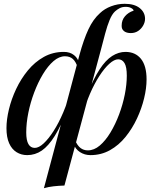

<svg xmlns="http://www.w3.org/2000/svg" viewBox="-20 -802 826 1010"><path d="M602 -490Q581 -490 555 -466.5Q529 -443 502.5 -402Q476 -361 453.5 -309Q431 -257 417 -200L439 -306Q472 -388 504 -437Q536 -486 570 -507.5Q604 -529 640 -529Q692 -529 721.5 -492.5Q751 -456 751 -384Q751 -338 738 -284.5Q725 -231 700.5 -178.5Q676 -126 640.5 -82Q605 -38 558.5 -12Q512 14 456 14Q425 14 400.5 -2Q376 -18 366 -47L374 -66Q387 -36 403.5 -23.5Q420 -11 442 -11Q475 -11 505 -36.5Q535 -62 561 -105Q587 -148 606.5 -200Q626 -252 636.5 -305Q647 -358 647 -404Q647 -450 635 -470Q623 -490 602 -490ZM163 -24Q184 -24 209.5 -47.5Q235 -71 262 -113Q289 -155 313 -211.5Q337 -268 354 -334L335 -226Q301 -140 268 -87Q235 -34 200 -10Q165 14 123 14Q92 14 67 -1.5Q42 -17 28 -48.5Q14 -80 14 -128Q14 -173 27 -227Q40 -281 65 -334Q90 -387 126.5 -431.5Q163 -476 210.5 -502.5Q258 -529 316 -529Q348 -529 369.5 -512Q391 -495 398 -464L390 -444Q379 -478 363 -492Q347 -506 322 -506Q291 -506 261.5 -480.5Q232 -455 206 -412Q180 -369 160 -316Q140 -263 129 -208.5Q118 -154 118 -105Q118 -64 129.5 -44Q141 -24 163 -24ZM641 -766Q623 -766 609.5 -759Q596 -752 585 -742Q569 -727 556.5 -696.5Q544 -666 533.5 -626.5Q523 -587 511 -541L319 174Q289 175 262 178Q235 181 211 188L398 -513Q420 -594 445 -647.5Q470 -701 506 -733Q530 -756 564.5 -769Q599 -782 636 -782Q687 -782 715 -759.5Q743 -737 743 -703Q743 -685 733 -667.5Q723 -650 706.5 -639Q690 -628 668 -628Q645 -628 632 -638.5Q619 -649 620 -668Q620 -696 637.5 -716.5Q655 -737 683 -746Q682 -753 670.5 -759.5Q659 -766 641 -766Z"/></svg>

Font: Playfair Display Medium
Style: Italic
Weight: 500
Italic angle: -14°
Designer: Claus Eggers Sørensen
Foundry: Claus Eggers Sørensen
Version: Version 1.203